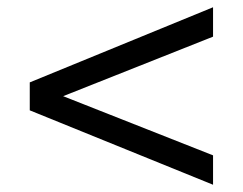

<svg xmlns="http://www.w3.org/2000/svg" viewBox="-20 -563 669 529"><path d="M567 -54 62 -259V-336L567 -543V-462L154 -298L567 -135Z"/></svg>

Font: Georama ExtraExtended
Style: Regular
Weight: 400
Width: 8
Designer: Jean-Baptiste Levee
Foundry: Production Type
Version: Version 1.000